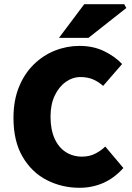

<svg xmlns="http://www.w3.org/2000/svg" viewBox="-20 -880 626 912"><path d="M358 12Q274 12 202.5 -24.5Q131 -61 87.5 -135Q44 -209 44 -320Q44 -402 69.5 -465.5Q95 -529 139.5 -573Q184 -617 240.5 -639.5Q297 -662 358 -662Q423 -662 474.5 -637Q526 -612 560 -576L470 -472Q446 -493 420.5 -503.5Q395 -514 362 -514Q325 -514 292.5 -491Q260 -468 240 -426Q220 -384 220 -326Q220 -265 239 -222.5Q258 -180 292 -158Q326 -136 370 -136Q405 -136 433 -150.5Q461 -165 480 -184L566 -82Q523 -34 470.5 -11Q418 12 358 12ZM260 -700 380 -860H570L580 -842L400 -700Z"/></svg>

Font: Mada Black
Style: Regular
Weight: 900
Designer: Khaled Hosny
Version: Version 1.5